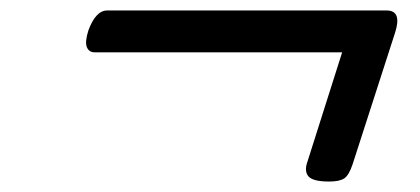

<svg xmlns="http://www.w3.org/2000/svg" viewBox="-20 -498 803 367"><path d="M609 -151Q578 -151 569.5 -161Q561 -171 568 -190L634 -398H161Q150 -398 146 -408Q142 -418 149 -440Q163 -478 185 -478H719Q749 -478 735 -435L654 -184Q647 -163 638 -157Q629 -151 609 -151Z"/></svg>

Font: Playwrite MX
Style: Regular
Weight: 400
Designer: Veronika Burian, José Scaglione
Foundry: TypeTogether
Version: Version 1.002